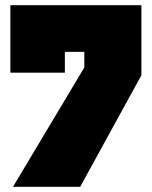

<svg xmlns="http://www.w3.org/2000/svg" viewBox="-20 -720 585 740"><path d="M30 0 305 -460V-520H230V-440H20V-700H525V-430L289 0Z"/></svg>

Font: Tektur SemiCondensed Black
Style: Regular
Weight: 900
Width: 4
Designer: Adam Jagosz
Foundry: Adam Jagosz
Version: Version 1.005;gftools[0.9.30]